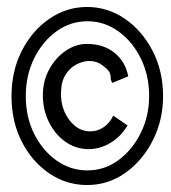

<svg xmlns="http://www.w3.org/2000/svg" viewBox="-20 -550 490 551"><path d="M230 -19Q170 -19 120.5 -53Q71 -87 42 -144.5Q13 -202 13 -274Q13 -346 42.5 -404Q72 -462 121.5 -496Q171 -530 230 -530Q289 -530 338.5 -496Q388 -462 418 -404Q448 -346 448 -274Q448 -206 419 -148Q390 -90 340.5 -54.5Q291 -19 230 -19ZM231 -61Q280 -61 320 -90.5Q360 -120 384 -168.5Q408 -217 408 -275Q408 -333 384.5 -381.5Q361 -430 320.5 -459.5Q280 -489 231 -489Q182 -489 142 -460Q102 -431 78 -382.5Q54 -334 54 -274Q54 -214 78 -166Q102 -118 142 -89.5Q182 -61 231 -61ZM235 -122Q198 -122 168 -143Q138 -164 120.5 -199.5Q103 -235 103 -276Q103 -318 121.5 -351.5Q140 -385 169 -404.5Q198 -424 229 -424Q277 -424 308.5 -398.5Q340 -373 348 -331L302 -312Q297 -322 297.5 -328Q298 -334 294.5 -342Q291 -350 272 -364Q257 -375 236 -375Q219 -375 200 -365.5Q181 -356 168 -335.5Q155 -315 155 -281Q155 -237 179.5 -205Q204 -173 239 -173Q260 -173 277.5 -185Q295 -197 305 -218L346 -190Q327 -158 297 -140Q267 -122 235 -122Z"/></svg>

Font: Inconsolata SemiCondensed
Style: Regular
Weight: 400
Width: 4
Monospace: yes
Designer: Raph Levien, Cyreal, Brenton Simpson
Foundry: Raph Levien, Cyreal, Google
Version: Version 3.000; ttfautohint (v1.8.2.53-6de2)